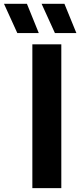

<svg xmlns="http://www.w3.org/2000/svg" viewBox="-104 -968 412 988"><path d="M62.5 0V-740H211.5V0ZM178.5 -798 110 -948.5H227.5L289 -798ZM-15 -798 -83.5 -948.5H34.5L95.5 -798Z"/></svg>

Font: Encode Sans Semi Condensed
Style: Bold
Weight: 700
Width: 4
Designer: Multiple Designers
Foundry: Impallari Type
Version: Version 3.000; ttfautohint (v1.8.3) -l 8 -r 50 -G 200 -x 14 